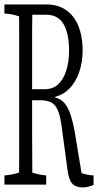

<svg xmlns="http://www.w3.org/2000/svg" viewBox="-29 -824 450 857"><path d="M179.2 -804.2Q253.4 -804.2 296.4 -750.5Q339.8 -695.8 339.8 -597.2Q339.8 -547.4 324.5 -502Q309.1 -456.5 278.8 -426.8Q256.8 -404.8 227.1 -395Q220.2 -393.1 213.9 -390.6Q220.7 -388.2 227.1 -385.7Q234.4 -382.8 241.2 -378.9Q256.3 -369.6 267.6 -351.6Q279.3 -333.5 288.3 -304.7Q297.4 -275.9 304.7 -234.9Q319.8 -140.1 335 -51.3Q361.8 -42 388.7 -41Q388.7 -15.1 388.7 1.5Q382.8 3.9 377 5.9Q356.4 12.7 341.3 12.7Q310.1 12.7 294.4 -3.4Q278.8 -19.5 272.9 -61.5Q259.8 -155.8 246.6 -255.9Q240.2 -306.6 228.8 -332.5Q217.3 -358.4 198.2 -367.4Q179.2 -376.5 150.9 -376.5H114.3Q114.3 -312.5 114.3 -250Q114.3 -171.4 115.2 -53.7Q146 -43.5 177.2 -41Q177.2 -16.1 177.2 0H-9.3Q-9.3 -16.1 -9.3 -41Q23.4 -43 56.2 -53.7Q56.6 -88.4 56.6 -118.7Q56.6 -401.9 56.6 -684.1Q56.6 -715.8 56.2 -751Q23.4 -762.2 -9.3 -763.7Q-9.3 -788.6 -9.3 -804.2ZM169.9 -425.8Q208 -425.8 231.7 -448.5Q255.4 -471.2 267.1 -510.3Q279.3 -549.3 279.3 -597.2Q279.3 -674.3 254.9 -715.8Q230.5 -758.3 177.2 -758.3H115.2Q114.7 -697.3 114.3 -677.2Q114.3 -656.7 114.3 -627.2Q114.3 -597.7 114.3 -559.1Q114.3 -497.6 114.3 -425.8Z"/></svg>

Font: Scarab Serif
Style: Condensed-Light
Weight: 300
Designer: John Roberts
Foundry: Scarab
Version: 1.0